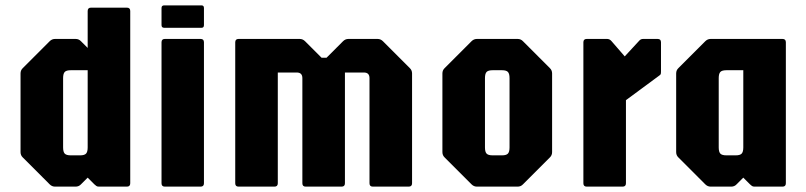

<svg xmlns="http://www.w3.org/2000/svg" viewBox="-20 -695 3003 715"><path d="M185 0Q173.5 0 165 -8.5L65 -108.5Q56.5 -116.5 56.5 -128.5V-421.5Q56.5 -433.5 65 -441.5L165 -541.5Q173.5 -550 185 -550H261.5Q273.5 -550 281.5 -541.5L306.5 -516.5V-654Q306.5 -666.5 319 -666.5H452.5Q465 -666.5 465 -654V-12.5Q465 0 452.5 0H348.5Q342 0 338.8 -2.5Q335.5 -5 331.5 -8.5L306.5 -33.5L281.5 -8.5Q273.5 0 261.5 0ZM243.5 -116.5H278.5Q294.5 -116.5 300.5 -123Q306.5 -129.5 306.5 -146V-433.5H243.5Q227 -433.5 221 -427Q215 -420.5 215 -404V-146Q215 -129.5 221 -123Q227 -116.5 243.5 -116.5Z M594 0Q581.5 0 581.5 -12.5V-537.5Q581.5 -550 594 -550H727Q739.5 -550 739.5 -537.5V-12.5Q739.5 0 727 0ZM591.5 -591.5Q581.5 -591.5 581.5 -601.5V-665Q581.5 -675 591.5 -675H730.5Q739.5 -675 739.5 -665V-601.5Q739.5 -591.5 730.5 -591.5Z M868.5 0Q856 0 856 -12.5V-537.5Q856 -550 868.5 -550H1096Q1107.5 -550 1116 -541.5L1177.5 -480H1196L1257.5 -541.5Q1266 -550 1277.5 -550H1386Q1397.5 -550 1406 -541.5L1506 -441.5Q1514.5 -433.5 1514.5 -421.5V-12.5Q1514.5 0 1502 0H1368.5Q1356 0 1356 -12.5V-404Q1356 -425 1335 -425H1264.5V-12.5Q1264.5 0 1252 0H1118.5Q1106 0 1106 -12.5V-404Q1106 -425 1085 -425H1014.5V-12.5Q1014.5 0 1002 0Z M1756 0Q1744.5 0 1736 -8.5L1636 -108.5Q1627.5 -116.5 1627.5 -128.5V-421.5Q1627.5 -433.5 1636 -441.5L1736 -541.5Q1744.5 -550 1756 -550H1907.5Q1919.5 -550 1927.5 -541.5L2027.5 -441.5Q2036 -433.5 2036 -421.5V-128.5Q2036 -116.5 2027.5 -108.5L1927.5 -8.5Q1919.5 0 1907.5 0ZM1814.5 -116.5H1849.5Q1865.5 -116.5 1871.5 -123Q1877.5 -129.5 1877.5 -146V-404Q1877.5 -420.5 1871.5 -427Q1865.5 -433.5 1849.5 -433.5H1814.5Q1798 -433.5 1792 -427Q1786 -420.5 1786 -404V-146Q1786 -129.5 1792 -123Q1798 -116.5 1814.5 -116.5Z M2165 0Q2152.5 0 2152.5 -12.5V-537.5Q2152.5 -550 2165 -550H2241Q2250.5 -550 2257.5 -541.5L2306.5 -485L2361 -544Q2366.5 -550 2375 -550H2429Q2441.5 -550 2441.5 -537.5V-430Q2441.5 -422 2440.5 -419.2Q2439.5 -416.5 2435 -413.5L2311 -322V-12.5Q2311 0 2298.5 0Z M2626.5 0Q2615 0 2606.5 -8.5L2506.5 -108.5Q2498 -116.5 2498 -128.5V-421.5Q2498 -433.5 2506.5 -441.5L2606.5 -541.5Q2615 -550 2626.5 -550H2894Q2906.5 -550 2906.5 -537.5V-12.5Q2906.5 0 2894 0H2790Q2783.5 0 2780.2 -2.5Q2777 -5 2773 -8.5L2748 -33.5L2723 -8.5Q2715 0 2703 0ZM2685 -116.5H2720Q2736 -116.5 2742 -123Q2748 -129.5 2748 -146V-433.5H2685Q2668.5 -433.5 2662.5 -427Q2656.5 -420.5 2656.5 -404V-146Q2656.5 -129.5 2662.5 -123Q2668.5 -116.5 2685 -116.5Z"/></svg>

Font: Jaro
Style: Regular
Weight: 400
Designer: Agyei Archer, Celine Hurka, Mirko Velimirović
Version: Version 1.000